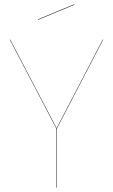

<svg xmlns="http://www.w3.org/2000/svg" viewBox="-20 -862 519 882"><path d="M241 -271V0H239V-271L25 -680H27L240 -273L452 -680H454ZM321 -840 155 -771 154 -773 320 -842Z"/></svg>

Font: FiraGO Two
Style: Regular
Weight: 100
Designer: bBox Type
Foundry: bBox Type GmbH
Version: Version 1.001